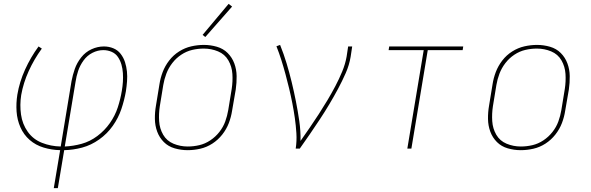

<svg xmlns="http://www.w3.org/2000/svg" viewBox="-20 -771 3064 996"><path d="M259 205H280L313 8Q360 7 406.5 -5.5Q453 -18 494.5 -47.5Q536 -77 565 -118Q594 -159 609.5 -205Q625 -251 633 -297Q637 -323 639 -349Q641 -375 638.5 -400Q636 -425 628.5 -448.5Q621 -472 606 -491.5Q591 -511 568 -520.5Q545 -530 519 -530Q486 -530 454.5 -515.5Q423 -501 401 -473Q379 -445 368 -413.5Q357 -382 351 -350L295 -11Q244 -12 198 -30Q152 -48 124 -87.5Q96 -127 89 -177Q82 -227 90 -278Q101 -341 129 -402.5Q157 -464 197 -519L180 -530Q139 -474 110 -410Q81 -346 70 -280Q63 -236 66 -192.5Q69 -149 86 -110.5Q103 -72 134 -45Q165 -18 206.5 -5.5Q248 7 292 8ZM316 -11 372 -347Q376 -375 385.5 -403.5Q395 -432 413.5 -457.5Q432 -483 459.5 -497Q487 -511 516 -511Q539 -511 559.5 -502Q580 -493 592 -475Q604 -457 610 -436Q616 -415 617.5 -392Q619 -369 617.5 -346Q616 -323 612 -300Q605 -257 591 -214Q577 -171 550 -132.5Q523 -94 485 -65.5Q447 -37 403.5 -25Q360 -13 316 -11Z M953 8H954Q986 8 1019 0.5Q1052 -7 1081.5 -26Q1111 -45 1133 -73Q1155 -101 1167 -132.5Q1179 -164 1184 -197L1203 -307Q1208 -342 1207.5 -376.5Q1207 -411 1195.5 -442Q1184 -473 1161 -496Q1138 -519 1105 -528.5Q1072 -538 1038 -538H1037Q1005 -538 972 -530.5Q939 -523 909 -504Q879 -485 857.5 -457Q836 -429 824 -397.5Q812 -366 807 -333L789 -223Q783 -189 783.5 -154Q784 -119 795.5 -88Q807 -57 830 -34Q853 -11 886 -1.5Q919 8 953 8ZM954 -11Q915 -11 880 -25.5Q845 -40 826.5 -72Q808 -104 805.5 -142.5Q803 -181 809 -220L827 -330Q832 -360 843 -389Q854 -418 873.5 -443.5Q893 -469 920 -487Q947 -505 977 -512Q1007 -519 1037 -519Q1076 -519 1111 -504.5Q1146 -490 1164.5 -458Q1183 -426 1185.5 -387.5Q1188 -349 1182 -310L1164 -200Q1159 -170 1148.5 -141Q1138 -112 1118 -86.5Q1098 -61 1071 -43Q1044 -25 1014 -18Q984 -11 954 -11ZM1045 -579 1184 -737 1166 -751 1031 -590Z M1514 0H1535Q1562 -38 1588 -76Q1614 -114 1639.5 -152.5Q1665 -191 1688.5 -230.5Q1712 -270 1733.5 -310Q1755 -350 1773.5 -392Q1792 -434 1799 -477L1807 -530H1786L1778 -477Q1771 -438 1755 -399.5Q1739 -361 1719.5 -324Q1700 -287 1678.5 -251Q1657 -215 1634 -179.5Q1611 -144 1587 -109Q1563 -74 1539 -40Q1540 -92 1532.5 -143.5Q1525 -195 1515 -245.5Q1505 -296 1493 -345.5Q1481 -395 1466.5 -443Q1452 -491 1433 -538L1414 -531Q1428 -496 1439.5 -459.5Q1451 -423 1461 -386Q1471 -349 1480 -311.5Q1489 -274 1496.5 -235.5Q1504 -197 1509.5 -158.5Q1515 -120 1517.5 -80Q1520 -40 1514 0Z M2093 0H2114L2199 -511H2380L2383 -530H1999L1996 -511H2178Z M2681 8H2682Q2714 8 2747 0.5Q2780 -7 2809.5 -26Q2839 -45 2861 -73Q2883 -101 2895 -132.5Q2907 -164 2912 -197L2931 -307Q2936 -342 2935.5 -376.5Q2935 -411 2923.5 -442Q2912 -473 2889 -496Q2866 -519 2833 -528.5Q2800 -538 2766 -538H2765Q2733 -538 2700 -530.5Q2667 -523 2637 -504Q2607 -485 2585.5 -457Q2564 -429 2552 -397.5Q2540 -366 2535 -333L2517 -223Q2511 -189 2511.5 -154Q2512 -119 2523.5 -88Q2535 -57 2558 -34Q2581 -11 2614 -1.5Q2647 8 2681 8ZM2682 -11Q2643 -11 2608 -25.5Q2573 -40 2554.5 -72Q2536 -104 2533.5 -142.5Q2531 -181 2537 -220L2555 -330Q2560 -360 2571 -389Q2582 -418 2601.5 -443.5Q2621 -469 2648 -487Q2675 -505 2705 -512Q2735 -519 2765 -519Q2804 -519 2839 -504.5Q2874 -490 2892.5 -458Q2911 -426 2913.5 -387.5Q2916 -349 2910 -310L2892 -200Q2887 -170 2876.5 -141Q2866 -112 2846 -86.5Q2826 -61 2799 -43Q2772 -25 2742 -18Q2712 -11 2682 -11Z"/></svg>

Font: Iosevka Sparkle Thin Oblique
Style: Regular
Weight: 100
Italic angle: -9°
Designer: Belleve Invis
Foundry: Belleve Invis
Version: Version 4.5.0; ttfautohint (v1.8.3)